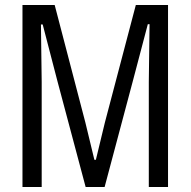

<svg xmlns="http://www.w3.org/2000/svg" viewBox="-20 -749 763 769"><path d="M70 0V-729H199L322 -258L358 -109H364L400 -258L524 -729H653V0H576V-421L579 -652H572L513 -428L399 0H323L210 -424L151 -651H144L147 -420V0Z"/></svg>

Font: Mona Sans SemiCondensed
Style: Regular
Weight: 400
Width: 4
Designer: Deni Anggara
Foundry: GitHub
Version: Version 2.000